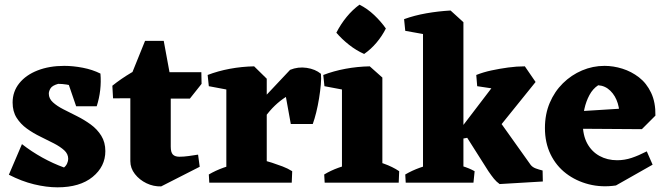

<svg xmlns="http://www.w3.org/2000/svg" viewBox="-20 -782 2842 822"><path d="M226 20Q179 20 125.5 7Q72 -6 18 -34L74 -165Q115 -133 161 -107.5Q207 -82 254 -65Q263 -72 267.5 -82.5Q272 -93 272 -102Q272 -123 255 -138.5Q238 -154 211 -168Q184 -182 153 -197Q122 -212 95 -231.5Q68 -251 51 -278Q34 -305 34 -343Q34 -390 62.5 -425.5Q91 -461 141 -480.5Q191 -500 255 -500Q293 -500 334.5 -492Q376 -484 410 -467L374 -379Q343 -400 303 -411.5Q263 -423 229 -423Q204 -416 196.5 -404Q189 -392 189 -381Q189 -360 206.5 -344Q224 -328 251.5 -314Q279 -300 310 -284.5Q341 -269 368.5 -249Q396 -229 413.5 -201Q431 -173 431 -135Q431 -69 376.5 -24.5Q322 20 226 20ZM306 -327 256 -473 410 -467Q413 -432 409 -396.5Q405 -361 394 -327Z M670 16Q637 17 607 2.5Q577 -12 557.5 -37Q538 -62 538 -92V-451L601 -607H681L711 -444V-154Q711 -130 720 -120.5Q729 -111 748 -111Q766 -111 788 -114Q810 -117 828 -120L835 -68ZM464 -361 461 -415Q497 -444 541.5 -470.5Q586 -497 638 -522L665 -431L651 -362ZM660 -360V-473H842L843 -423L793 -360Z M949 0V-446L1068 -498L1122 -445V0ZM1067 -205 1044 -294 1222 -483Q1256 -497 1293 -491.5Q1330 -486 1354 -466Q1356 -447 1353.5 -419.5Q1351 -392 1346 -361Q1341 -330 1334 -301.5Q1327 -273 1319 -251H1225L1204 -367Q1179 -351 1157 -330Q1135 -309 1113 -279Q1091 -249 1067 -205ZM874 -413 869 -461Q913 -478 964 -487.5Q1015 -497 1068 -498L1067 -428L991 -391ZM876 0 874 -35Q903 -52 936.5 -64Q970 -76 998 -83L988 0ZM1075 0 1100 -97Q1121 -93 1144 -85.5Q1167 -78 1189.5 -69.5Q1212 -61 1231 -49L1229 0Z M1444 0V-446L1563 -498L1617 -450V0ZM1370 0 1368 -35Q1396 -52 1429.5 -64Q1463 -76 1491 -83L1482 0ZM1529 0 1554 -103Q1585 -95 1623 -81.5Q1661 -68 1689 -49L1687 0ZM1369 -413 1364 -461Q1408 -478 1459 -487.5Q1510 -497 1563 -498L1562 -428L1486 -391ZM1539 -551Q1505 -566 1474 -590.5Q1443 -615 1420 -642Q1439 -679 1464 -709.5Q1489 -740 1519 -762Q1553 -745 1582 -717.5Q1611 -690 1632 -660Q1616 -628 1592 -599.5Q1568 -571 1539 -551Z M1791 0V-684L1909 -737L1964 -687V0ZM1905 -178 1896 -203 1957 -238 2115 -445 2227 -498 2273 -431 2098 -214ZM2119 6Q2105 -4 2094.5 -17Q2084 -30 2071 -49L1967 -213L2116 -267L2252 -76Q2260 -66 2273.5 -61Q2287 -56 2303 -52L2304 -5ZM1715 -650 1710 -700Q1754 -716 1805 -725Q1856 -734 1909 -737L1908 -666L1832 -629ZM2023 -413 2019 -461Q2049 -473 2084 -480.5Q2119 -488 2155.5 -493Q2192 -498 2227 -498L2223 -426L2150 -394ZM1717 0 1715 -35Q1744 -52 1777.5 -64Q1811 -76 1839 -83L1829 0ZM1888 0 1901 -85Q1929 -80 1959 -71Q1989 -62 2012 -49L2007 0Z M2617 12Q2556 21 2501 7Q2446 -7 2403.5 -39.5Q2361 -72 2337 -121.5Q2313 -171 2313 -234Q2313 -293 2333.5 -341.5Q2354 -390 2390 -425.5Q2426 -461 2472 -480.5Q2518 -500 2568 -500Q2606 -500 2644.5 -488Q2683 -476 2715.5 -451Q2748 -426 2767.5 -385Q2787 -344 2786 -287L2630 -273Q2635 -306 2625 -339Q2615 -372 2593 -393.5Q2571 -415 2541 -417Q2518 -402 2503.5 -375Q2489 -348 2482 -316Q2475 -284 2475 -255Q2475 -203 2494 -168Q2513 -133 2546.5 -114.5Q2580 -96 2622 -96Q2654 -96 2684 -106Q2714 -116 2749 -134L2774 -77ZM2728 -229 2429 -231 2417 -303 2703 -321 2786 -287Z"/></svg>

Font: Eczar
Style: Bold
Weight: 700
Designer: Vaibhav Singh
Foundry: Rosetta Type Foundry
Version: Version 2.000